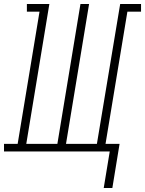

<svg xmlns="http://www.w3.org/2000/svg" viewBox="-57 -755 723 957"><path d="M460 182 490 0H-37V-38H31L140 -697H77V-735H189L74 -38H229L344 -735H387L272 -38H426L542 -735H646V-697H578L469 -38H539L503 182Z"/></svg>

Font: Iosevka Slab XLtEx
Style: Italic
Weight: 200
Width: 7
Italic angle: -9°
Monospace: yes
Designer: Belleve Invis
Foundry: Belleve Invis
Version: Version 11.1.0; ttfautohint (v1.8.3)